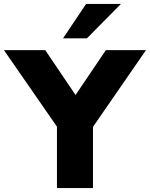

<svg xmlns="http://www.w3.org/2000/svg" viewBox="-61 -961 766 981"><path d="M230 0V-360L268 -259L-41 -705H170L343 -449H307L480 -705H685L377 -259L414 -360V0ZM261 -765 379 -941H557L383 -765Z"/></svg>

Font: Nunito Sans 12pt Black
Style: Regular
Weight: 900
Designer: Vernon Adams
Foundry: Vernon Adams
Version: Version 3.101;gftools[0.9.27]